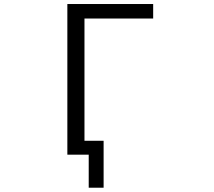

<svg xmlns="http://www.w3.org/2000/svg" viewBox="-20 -750 1040 931"><path d="M359.4 0H306.6V-730.5H722.7V-660.2H389.6V-67.4H482.4V160.2H410.2V0H389.6Z"/></svg>

Font: Gen Shin Gothic Monospace Normal
Style: Regular
Weight: 350
Designer: [Source Han Sans]
Ryoko NISHIZUKA  (kana & ideographs); Paul D. Hunt (Latin, Greek & Cyrillic); Wenlong ZHANG  (bopomofo
Version: Version 1.002.20150607